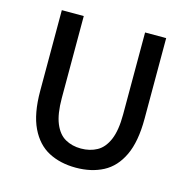

<svg xmlns="http://www.w3.org/2000/svg" viewBox="-100 -752 850 862"><g transform="rotate(15 325.5 -321.5)"><path d="M326 12Q254 12 199.5 -16.5Q145 -45 114 -109.5Q83 -174 83 -280V-655H185V-274Q185 -200 203 -156.5Q221 -113 253 -95Q285 -77 326 -77Q368 -77 400.5 -95Q433 -113 451.5 -156.5Q470 -200 470 -274V-655H568V-280Q568 -174 537.5 -109.5Q507 -45 452.5 -16.5Q398 12 326 12Z"/></g></svg>

Font: Assistant SemiBold
Style: Regular
Weight: 600
Designer: Hebrew By Ben Nathan, Latin by Paul Hunt
Version: Version 3.000